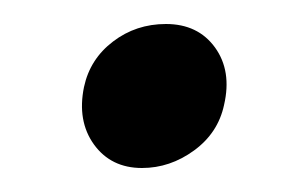

<svg xmlns="http://www.w3.org/2000/svg" viewBox="-20 -330 257 160"><path d="M98.3 -190Q72.5 -190 58.3 -209.6Q44.2 -229.2 50 -257.5Q55 -280.8 74.2 -295.4Q93.3 -310 118.3 -310Q145 -310 159.2 -290.4Q173.3 -270.8 166.7 -242.5Q161.7 -219.2 141.7 -204.6Q121.7 -190 98.3 -190Z"/></svg>

Font: Funnel Sans Light
Style: Italic
Weight: 300
Italic angle: -14.036°
Designer: NORD ID, Kristian Moeller
Foundry: Dicotype
Version: Version 1.000